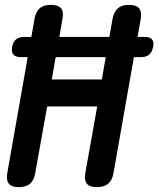

<svg xmlns="http://www.w3.org/2000/svg" viewBox="-20 -760 651 790"><path d="M380 -322H174L125 -48Q120 -18 103.5 -4Q87 10 57.5 10Q28 10 16.5 -4Q5 -18 10 -48L94 -525H65Q44 -525 35 -535.5Q26 -546 30 -567Q34 -588 46 -598Q58 -608 79 -608H109L122 -682Q127 -712 143.5 -726Q160 -740 189.5 -740Q219 -740 231 -726Q243 -712 237 -682L224 -608H430L443 -682Q449 -712 465 -726Q481 -740 510.5 -740Q540 -740 552 -726Q564 -712 559 -682L546 -608H576Q597 -608 605.5 -598Q614 -588 610 -567Q606 -546 594 -535.5Q582 -525 561 -525H531L447 -48Q442 -18 425 -4Q408 10 378.5 10Q349 10 337.5 -4Q326 -18 331 -48ZM209 -525 193 -433H399L415 -525Z"/></svg>

Font: Maple Mono NL SemiBold
Style: Italic
Weight: 600
Italic angle: -10°
Monospace: yes
Designer: subframe7536
Version: Version 7.000